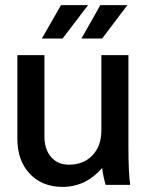

<svg xmlns="http://www.w3.org/2000/svg" viewBox="-20 -724 579 752"><path d="M394 0Q385 -28 380 -66Q316 8 225 8Q145 8 96.5 -43.5Q48 -95 48 -181V-508H154V-190Q154 -139 180 -109Q206 -79 250 -79Q307 -79 342 -115.5Q377 -152 377 -213V-508H483V-148Q483 -46 490 0ZM144 -573 219 -704H325L225 -573ZM299 -573 373 -704H479L380 -573Z"/></svg>

Font: LT Superior Semi-bold
Style: Regular
Weight: 600
Designer: Daniel Lyons
Foundry: LyonsType
Version: Version 1.0